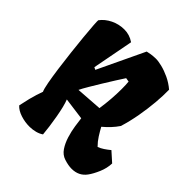

<svg xmlns="http://www.w3.org/2000/svg" viewBox="-202 -908 1069 1069"><g transform="rotate(45 333.0 -373.0)"><path d="M193.4 9.8Q156.2 10.3 120.8 -1.2Q85.4 -12.7 66.9 -33.7Q75.2 -73.2 81.5 -98.6Q87.9 -124 94 -142.8Q100.1 -161.6 106.9 -180.7Q100.1 -194.8 92.5 -235.1Q85 -275.4 77.4 -330.6Q69.8 -385.7 63.2 -444.6Q56.6 -503.4 51.5 -555.2Q46.4 -606.9 44.2 -641.4Q42 -675.8 43 -680.2Q65.4 -710.4 102.5 -728.5Q139.6 -746.6 181.4 -746.8Q223.1 -747.1 258.8 -722.7L212.4 -480L226.6 -473.1L356.9 -747.6Q364.7 -750 382.1 -752.7Q399.4 -755.4 420.4 -755.9Q439 -756.3 469 -749Q499 -741.7 532.5 -726.1Q565.9 -710.4 595.2 -685.5Q596.2 -639.6 591.3 -583.5Q586.4 -527.3 575.9 -468Q565.4 -408.7 548.3 -353Q533.2 -330.6 514.4 -310.5Q495.6 -290.5 474.1 -272.5Q486.8 -249 502.4 -224.4Q518.1 -199.7 539.1 -178.7Q555.7 -184.6 572.5 -195.8Q589.4 -207 606 -220.7L661.6 -170.9Q660.2 -132.3 644 -94.7Q627.9 -57.1 610.8 -33.7Q579.6 9.8 522.5 9.8Q496.1 9.8 462.9 -1Q433.6 -10.3 415 -37.8Q396.5 -65.4 385.5 -101.1Q374.5 -136.7 369.4 -170.9Q364.3 -205.1 361.8 -227.1L231 -244.6Q238.3 -227.1 245.4 -198.2Q252.4 -169.4 258.3 -135.5Q264.2 -101.6 268.6 -69.3Q272.9 -37.1 274.9 -13.2Q258.8 -2 237.5 3.7Q216.3 9.3 193.4 9.8ZM239.3 -328.1 393.6 -338.9Q399.9 -380.9 403.1 -423.1Q406.2 -465.3 406.2 -501Q406.2 -536.6 403.8 -558.1L380.9 -562Q368.2 -542.5 348.1 -511Q328.1 -479.5 306.6 -444.3Q285.2 -409.2 266.8 -378.2Q248.5 -347.2 239.3 -328.1Z"/></g></svg>

Font: Fruktur
Style: Regular
Weight: 400
Designer: Viktoriya Grabowska, Eben Sorkin
Foundry: Viktoriya Grabowska
Version: Version 1.008; ttfautohint (v1.8.4.7-5d5b)